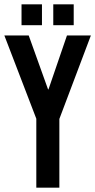

<svg xmlns="http://www.w3.org/2000/svg" viewBox="-31 -863 438 883"><path d="M162 -747H68V-843H162ZM308 -747H214V-843H308ZM242 -316V0H136V-317L-11 -700H101L190 -452H192L277 -700H387Z"/></svg>

Font: Bebas Kai
Style: Regular
Weight: 400
Designer: Ryoichi Tsunekawa
Foundry: Dharma Type
Version: Version 1.001;PS 001.001;hotconv 1.0.70;makeotf.lib2.5.58329